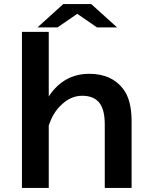

<svg xmlns="http://www.w3.org/2000/svg" viewBox="-20 -899 760 944"><path d="M291 -878.9H428.7L555.7 -764.2H457L359.9 -831.1L262.7 -764.2H164.1ZM87.9 -742.2H219.7V-424.8Q293 -536.1 418.9 -536.1Q526.9 -536.1 584 -463.9Q627 -409.7 627 -303.2V24.9H495.1V-286.1Q495.1 -357.4 470.7 -390.6Q443.4 -428.2 383.8 -428.2Q324.7 -428.2 275.4 -377.4Q239.3 -340.8 219.7 -282.2V24.9H87.9Z"/></svg>

Font: BIZ UDPGothic
Style: Bold
Weight: 700
Designer: TypeBank Co., Ltd.
Foundry: Morisawa Inc.
Version: Version 1.051